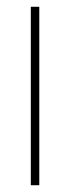

<svg xmlns="http://www.w3.org/2000/svg" viewBox="-20 -547 206 567"><path d="M96 0H71V-527H96Z"/></svg>

Font: Noto Sans Thai Looped ExtraCondensed Thin
Style: Regular
Weight: 100
Width: 2
Designer: Sasikarn Vongin, Ben Mitchell
Foundry: The Fontpad Ltd
Version: Version 1.001; ttfautohint (v1.8.4.7-5d5b)